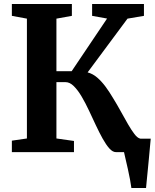

<svg xmlns="http://www.w3.org/2000/svg" viewBox="-20 -763 776 963"><path d="M639 180Q637 163 632.2 137.8Q627.5 112.5 621.5 85.5Q615.5 58.5 610 35.5Q604.5 12.5 602 0L564.5 -67.5H736Q734.5 -52 732.2 -26.8Q730 -1.5 727.2 28.2Q724.5 58 721.5 87.2Q718.5 116.5 716.2 141Q714 165.5 712.5 180ZM39.5 0V-57.5L115 -68.5V-669.5L39.5 -683.5V-743H340.5V-683.5L263 -669.5V-406H339.5L517 -670L442 -683.5V-743H702V-683.5L619.5 -669.5L419.5 -400Q445.5 -393 467.5 -374Q489.5 -355 509 -328.8Q528.5 -302.5 546.5 -272Q567.5 -238 586.5 -203.2Q605.5 -168.5 622.5 -139.2Q639.5 -110 654 -91Q668.5 -72 681 -68.5L719 -57V0H561.5Q545 0 528.5 -18.5Q512 -37 495 -67.5Q478 -98 460.8 -134.8Q443.5 -171.5 426.5 -208Q409 -245.5 389.8 -278.2Q370.5 -311 350.2 -331Q330 -351 309 -351H263V-68.5L351 -56V0Z"/></svg>

Font: Merriweather 28pt
Style: Bold
Weight: 700
Version: Version 2.100